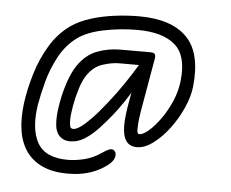

<svg xmlns="http://www.w3.org/2000/svg" viewBox="-46 -529 841 700"><g transform="rotate(5 374.5 -179.0)"><path d="M224 0Q199 0 183.5 -17Q168 -34 168 -72Q168 -101 175 -139.5Q182 -178 194.5 -214.5Q207 -251 223 -275Q252 -318 293 -333.5Q334 -349 377 -349H471V-299H377Q352 -299 318.5 -288.5Q285 -278 262 -244Q249 -225 239 -192.5Q229 -160 223.5 -128Q218 -96 218 -77Q218 -65 220 -55.5Q222 -46 232 -46Q242 -46 257.5 -56.5Q273 -67 296 -90.5Q319 -114 349 -152Q380 -191 405 -228Q430 -265 451 -300H486Q466 -254 437.5 -205.5Q409 -157 373 -111Q352 -85 328.5 -59.5Q305 -34 279 -17Q253 0 224 0ZM226 118Q171 118 133 100.5Q95 83 73 51Q51 19 44.5 -25.5Q38 -70 45 -124Q52 -176 69 -232.5Q86 -289 115.5 -338Q145 -387 189 -418Q218 -438 258.5 -451Q299 -464 345 -470Q391 -476 436 -476Q554 -476 610.5 -419Q667 -362 654 -238Q650 -201 631.5 -159.5Q613 -118 586 -82Q559 -46 528 -23Q497 0 469 0Q442 0 429 -19Q416 -38 416 -75Q416 -90 418 -109Q420 -128 423 -146L459 -349H489Q500 -349 504 -344Q508 -339 506 -327L472 -132Q471 -126 468.5 -107.5Q466 -89 466 -78Q466 -72 465.5 -65Q465 -58 467 -53Q469 -48 474 -48Q487 -48 507.5 -65.5Q528 -83 549.5 -113Q571 -143 587 -180Q603 -217 607 -256Q617 -348 571.5 -387Q526 -426 434 -426Q371 -426 310.5 -413.5Q250 -401 215 -375Q176 -346 151.5 -300Q127 -254 114.5 -206Q102 -158 96 -123Q82 -34 110.5 17Q139 68 222 68Q250 68 282.5 60Q315 52 348 29Q364 18 374 16Q384 14 390 22Q398 32 391 49Q384 66 355 84Q330 100 298.5 109Q267 118 226 118Z"/></g></svg>

Font: Edu QLD Beginners
Style: Regular
Weight: 400
Designer: Tina and Corey Anderson
Foundry: Google for Education
Version: Version 1.001